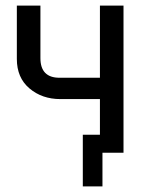

<svg xmlns="http://www.w3.org/2000/svg" viewBox="-20 -544 520 684"><path d="M345 0V120H275V-64H336V-191H195Q130 -191 85 -229Q40 -267 40 -334V-524H124V-337Q124 -267 192 -267H336V-524H420V0Z"/></svg>

Font: ColatingCofangSans
Style: Regular
Weight: 400
Foundry: GNU
Version: Version 412.227;June 27, 2022;FontCreator 11.0.0.2412 32-bit